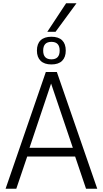

<svg xmlns="http://www.w3.org/2000/svg" viewBox="-20 -1145 624 1165"><path d="M14 0 258 -708H325L570 0H502L436 -195H145L79 0ZM159 -248H422L290 -638ZM292 -754Q249 -754 226.5 -776Q204 -798 204 -838Q204 -879 226.5 -900.5Q249 -922 292 -922Q335 -922 357 -900.5Q379 -879 379 -838Q379 -798 357 -776Q335 -754 292 -754ZM292 -785Q342 -785 342 -838Q342 -891 292 -891Q242 -891 242 -838Q242 -785 292 -785ZM267 -952 381 -1125H444L317 -952Z"/></svg>

Font: Georama ExtraCondensed Thin Light
Style: Regular
Weight: 300
Version: Version 1.001